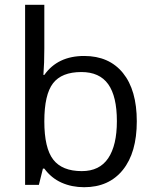

<svg xmlns="http://www.w3.org/2000/svg" viewBox="-20 -780 653 810"><path d="M335 -543.9Q440.4 -543.9 498.8 -471.9Q557.1 -399.9 557.1 -268.1Q557.1 -136.2 498.3 -63.2Q439.5 9.8 335 9.8Q282.7 9.8 239.5 -9.5Q196.3 -28.8 167 -68.8H161.1L144 0H85.9V-759.8H167V-575.2Q167 -513.2 163.1 -463.9H167Q223.6 -543.9 335 -543.9ZM323.2 -476.1Q240.2 -476.1 203.6 -428.5Q167 -380.9 167 -268.1Q167 -155.3 204.6 -106.7Q242.2 -58.1 325.2 -58.1Q399.9 -58.1 436.5 -112.5Q473.1 -167 473.1 -269Q473.1 -373.5 436.5 -424.8Q399.9 -476.1 323.2 -476.1Z"/></svg>

Font: f0_2797  
Style: Regular
Weight: 400
Foundry: Ascender Corporation
Version: Version 1.10